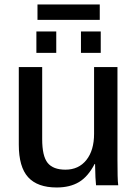

<svg xmlns="http://www.w3.org/2000/svg" viewBox="-20 -828 614 858"><path d="M402.8 -95.2Q373.5 -38.6 333 -14.4Q292.5 9.8 233.4 9.8Q147.5 9.8 105.7 -36.1Q64 -82 64 -181.6V-528.3H168.5V-206.1Q168.5 -130.4 192.9 -100.1Q217.3 -69.8 272.5 -69.8Q331.5 -69.8 366 -113Q400.4 -156.2 400.4 -230V-528.3H504.9V-114.7Q504.9 -72.8 505.6 -43.9Q506.3 -15.1 508.3 0H409.2Q407.7 -13.2 406.5 -35.6Q405.3 -58.1 404.8 -95.2ZM430.2 -687.5V-591.8H341.8V-687.5ZM231.4 -687.5V-591.8H142.6V-687.5ZM147.5 -808.1H425.8V-739.3H147.5Z"/></svg>

Font: Arimo Medium
Style: Regular
Weight: 500
Designer: Steve Matteson
Foundry: Monotype Imaging Inc.
Version: Version 1.33